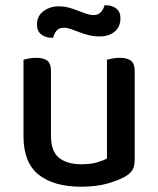

<svg xmlns="http://www.w3.org/2000/svg" viewBox="-20 -693 600 727"><path d="M69 -467Q76 -469 89 -471.5Q102 -474 117 -474Q146 -474 159.5 -463Q173 -452 173 -425V-178Q173 -120 203.5 -95.5Q234 -71 288 -71Q323 -71 347 -78Q371 -85 385 -93V-467Q393 -469 405.5 -471.5Q418 -474 433 -474Q462 -474 476 -463Q490 -452 490 -425V-88Q490 -66 483 -52Q476 -38 455 -25Q429 -10 386.5 2Q344 14 287 14Q184 14 126.5 -31.5Q69 -77 69 -176ZM202 -669Q223 -669 241 -664Q259 -659 275.5 -652.5Q292 -646 306.5 -641Q321 -636 334 -636Q353 -636 362.5 -647.5Q372 -659 376 -673H382Q404 -673 420 -661Q436 -649 436 -624Q436 -591 414 -573Q392 -555 357 -555Q335 -555 315.5 -560Q296 -565 279.5 -571.5Q263 -578 248.5 -583Q234 -588 222 -588Q203 -588 194 -576.5Q185 -565 181 -550H175Q153 -550 136.5 -562.5Q120 -575 120 -600Q120 -633 145 -651Q170 -669 202 -669Z"/></svg>

Font: Baloo Bhaina 2 Medium
Style: Regular
Weight: 500
Designer: Yesha Goshar, Manish Minz, Shuchita Grover and Ek Type
Foundry: Ek Type
Version: Version 1.640;hotconv 1.0.111;makeotfexe 2.5.65597; ttfautoh